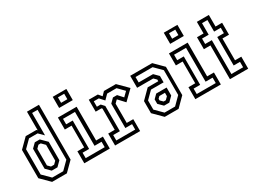

<svg xmlns="http://www.w3.org/2000/svg" viewBox="-46 -1356 2609 1963"><g transform="rotate(-30 1258.5 -375.0)"><path d="M325 0H151L47.5 -103V-437L151 -540H277L287 -530.5V-750H428.5V-103ZM303.5 -37.5 390.5 -124V-712.5H326V-448L270.5 -503.5H169L87 -422V-124L174 -37.5ZM272.5 -101.5H205L151.5 -155V-391L200 -439H258.5L326 -372V-155ZM256.5 -141.5 287 -172V-358.5L247 -399H219.5L189 -368V-172L219.5 -141.5Z M591 -618.5V-750H752V-618.5ZM634.5 -654H708.5V-718.5H634.5ZM531 0V-141.5H611V-398.5H531V-540H752V-141.5H832V0ZM569.5 -38.5H794V-102.5H711V-502.5H569.5V-438H647V-102.5H569.5Z M894.5 0V-141H971.5V-391.5L964 -399H895.5V-540H1002L1036 -500L1074.5 -540H1215.5L1325 -430.5L1216 -324.5L1147 -398.5H1143.5L1113 -368V-140.5H1190V0ZM931 -38.5H1154V-102.5H1074.5V-390L1121 -436.5H1169.5L1221.5 -379.5L1271 -428L1200.5 -500.5H1089.5L1038.5 -448.5L991 -500.5H931.5V-436.5H976.5L1010 -400V-102.5H931Z M1480.5 0 1377.5 -103V-245.5L1480.5 -348.5H1605.5V-368L1575 -398.5H1384.5V-540H1644L1747 -437V-103L1644 0ZM1500.5 -38.5H1625L1711.5 -125V-417.5L1627 -502H1425.5V-438H1595.5L1647 -386.5V-311.5H1498L1416.5 -230.5V-122.5ZM1532 -102.5 1480.5 -153.5V-206.5L1524 -250H1647V-156L1593.5 -102.5ZM1549.5 -141.5H1575L1605.5 -172V-212H1539.5L1518.5 -191V-172Z M1902 -618.5V-750H2063V-618.5ZM1945.5 -654H2019.5V-718.5H1945.5ZM1842 0V-141.5H1922V-398.5H1842V-540H2063V-141.5H2143V0ZM1880.5 -38.5H2105V-102.5H2022V-502.5H1880.5V-438H1958V-102.5H1880.5Z M2250.5 0V-399H2173V-540H2250.5V-677H2392V-540H2469.5V-399H2392V-141.5H2466V0ZM2289.5 -38.5H2428V-102.5H2353.5V-438.5H2432V-502.5H2353.5V-639H2289.5V-502.5H2211V-438.5H2289.5Z"/></g></svg>

Font: Tourney Condensed
Style: Regular
Weight: 400
Width: 3
Designer: Tyler Finck
Foundry: Etcetera Type Co
Version: Version 1.010; ttfautohint (v1.8.3)